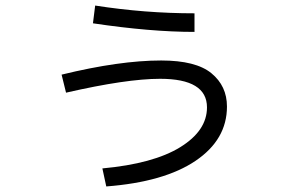

<svg xmlns="http://www.w3.org/2000/svg" viewBox="-20 -630 1040 692"><path d="M202 -361Q411 -412 561 -412Q686 -412 742 -366Q798 -320 798 -246Q798 -127 685 -50.5Q572 26 363 42L349 -23Q533 -40 629.5 -99.5Q726 -159 726 -243Q726 -346 557 -346Q436 -346 218 -296ZM315 -546 323 -610Q502 -582 681 -582V-515Q522 -515 315 -546Z"/></svg>

Font: Mplus 1p
Style: Regular
Weight: 400
Version: Version 1.061